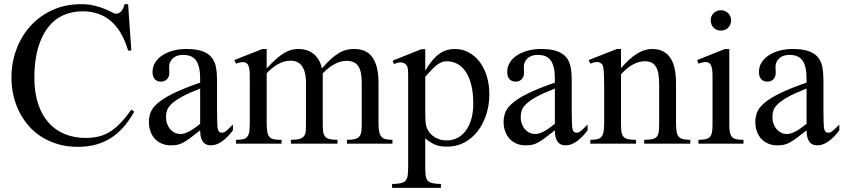

<svg xmlns="http://www.w3.org/2000/svg" viewBox="-20 -698 4099 933"><path d="M632.3 -155.3Q607.9 -111.8 579.6 -79.8Q551.3 -47.9 517.6 -26.6Q483.9 -5.4 444.3 5.1Q404.8 15.6 357.9 15.6Q307.1 15.6 263.7 3.2Q220.2 -9.3 184.3 -31.5Q148.4 -53.7 120.8 -85Q93.3 -116.2 74.2 -153.6Q55.2 -190.9 45.4 -233.6Q35.6 -276.4 35.6 -321.3Q35.6 -393.6 59.8 -458.3Q84 -522.9 128.2 -571.8Q172.4 -620.6 234.9 -649.2Q297.4 -677.7 373.5 -677.7Q411.1 -677.7 439.7 -670.4Q468.3 -663.1 489 -654.5Q509.8 -646 523.4 -638.7Q537.1 -631.3 544.4 -631.3Q557.6 -631.3 568.6 -642.8Q579.6 -654.3 585 -677.7H602.5L618.2 -452.6H602.5Q587.4 -503.4 565.4 -539.6Q543.5 -575.7 515.4 -598.6Q487.3 -621.6 453.6 -632.3Q419.9 -643.1 381.3 -643.1Q330.1 -643.1 287.1 -623.8Q244.1 -604.5 213.1 -564.5Q182.1 -524.4 164.6 -463.9Q147 -403.3 147 -320.3Q147 -249.5 164.8 -194.8Q182.6 -140.1 215.3 -103Q248 -65.9 293.7 -46.9Q339.4 -27.8 395.5 -27.8Q428.2 -27.8 456.1 -33.9Q483.9 -40 510.3 -55.4Q536.6 -70.8 562.7 -97.4Q588.9 -124 618.2 -165.5Z M1111.8 -64.5Q1056.6 8.3 1004.9 8.3Q994.1 8.3 984.6 4.9Q975.1 1.5 968 -6.8Q960.9 -15.1 956.8 -29.1Q952.6 -43 952.6 -64.5Q923.3 -41.5 904.1 -27.1Q884.8 -12.7 869.9 -4.9Q855 2.9 841.6 5.6Q828.1 8.3 810.5 8.3Q786.6 8.3 767.1 0.2Q747.6 -7.8 733.4 -22.7Q719.2 -37.6 711.4 -58.8Q703.6 -80.1 703.6 -106Q703.6 -130.9 712.6 -153.3Q721.7 -175.8 748.5 -198.5Q775.4 -221.2 824.2 -245.1Q873 -269 952.6 -296.4V-314.9Q952.6 -347.2 947.5 -369.1Q942.4 -391.1 932.1 -405Q921.9 -418.9 906.2 -425Q890.6 -431.2 869.1 -431.2Q838.4 -431.2 820.8 -415.3Q803.2 -399.4 801.8 -376.5L802.7 -347.2Q803.7 -326.2 792.2 -313.7Q780.8 -301.3 762.2 -301.3Q742.7 -301.3 731.9 -313.7Q721.2 -326.2 721.2 -348.1Q721.2 -374.5 734.6 -395.3Q748 -416 770.8 -430.4Q793.5 -444.8 823 -452.4Q852.5 -460 884.8 -460Q933.1 -460 962.6 -449.5Q992.2 -439 1008.3 -419.2Q1024.4 -399.4 1029.5 -371.1Q1034.7 -342.8 1034.7 -307.6V-155.3Q1034.7 -124 1035.6 -104Q1036.6 -84 1037.1 -77.1Q1039.6 -64 1044.4 -58.6Q1049.3 -53.2 1058.6 -53.2Q1063 -53.2 1066.9 -54.4Q1070.8 -55.7 1076.2 -59.6Q1081.5 -63.5 1089.8 -71.3Q1098.1 -79.1 1111.8 -92.8ZM952.6 -267.6Q896 -245.6 863 -227.3Q830.1 -209 813 -192.4Q795.9 -175.8 791.3 -160.4Q786.6 -145 786.6 -128.9Q786.6 -111.3 792 -96.7Q797.4 -82 806.4 -71Q815.4 -60.1 827.9 -53.7Q840.3 -47.4 854.5 -46.9Q873.5 -45.9 897.7 -58.6Q921.9 -71.3 952.6 -96.2Z M1666 0V-18.6Q1692.4 -18.6 1706.8 -22.9Q1721.2 -27.3 1728 -37.1Q1734.9 -46.9 1736.3 -62.7Q1737.8 -78.6 1737.8 -101.1V-294.4Q1737.8 -324.7 1733.4 -345.2Q1729 -365.7 1719.7 -378.4Q1710.4 -391.1 1696.5 -396.7Q1682.6 -402.3 1664.1 -402.3Q1653.3 -402.3 1640.4 -399.7Q1627.4 -397 1613 -390.1Q1598.6 -383.3 1582.5 -371.6Q1566.4 -359.9 1548.3 -341.8V-101.1Q1548.3 -77.1 1550 -61.3Q1551.8 -45.4 1558.8 -35.9Q1565.9 -26.4 1580.3 -22.5Q1594.7 -18.6 1620.1 -18.6V0H1393.6V-18.6Q1421.9 -18.6 1437 -23.4Q1452.1 -28.3 1458.7 -38.6Q1465.3 -48.8 1466.1 -64.5Q1466.8 -80.1 1466.8 -101.1V-294.4Q1466.8 -324.2 1461.4 -345Q1456.1 -365.7 1446.3 -378.7Q1436.5 -391.6 1422.4 -397.5Q1408.2 -403.3 1390.6 -403.3Q1373 -403.3 1356.7 -397.7Q1340.3 -392.1 1325.9 -383.3Q1311.5 -374.5 1298.8 -363.5Q1286.1 -352.5 1275.9 -341.8V-101.1Q1275.9 -72.8 1279.1 -56.4Q1282.2 -40 1290.3 -31.7Q1298.3 -23.4 1312.5 -21Q1326.7 -18.6 1348.1 -18.6V0H1127V-18.6Q1148.4 -18.6 1161.4 -21.7Q1174.3 -24.9 1181.6 -33.7Q1189 -42.5 1191.4 -58.6Q1193.8 -74.7 1193.8 -101.1V-272.5Q1193.8 -309.6 1193.6 -336.2Q1193.4 -362.8 1187.7 -377.7Q1182.1 -392.6 1168.2 -395.5Q1154.3 -398.4 1127 -388.7L1118.7 -406.2L1254.9 -460H1275.9V-365.7Q1303.2 -395 1324.5 -413.6Q1345.7 -432.1 1364 -442.4Q1382.3 -452.6 1398.4 -456.3Q1414.6 -460 1431.2 -460Q1451.2 -460 1469.2 -454.3Q1487.3 -448.7 1502.2 -437.3Q1517.1 -425.8 1528.1 -408Q1539.1 -390.1 1544.4 -365.7Q1569.3 -394.5 1589.8 -412.6Q1610.4 -430.7 1628.9 -441.4Q1647.5 -452.1 1665 -456.1Q1682.6 -460 1701.2 -460Q1728.5 -460 1750.2 -451.2Q1772 -442.4 1787.4 -422.6Q1802.7 -402.8 1811 -371.3Q1819.3 -339.8 1819.3 -294.4V-101.1Q1819.3 -75.7 1822.3 -59.6Q1825.2 -43.5 1833 -34.2Q1840.8 -24.9 1853.8 -21.7Q1866.7 -18.6 1887.2 -18.6V0Z M2357.9 -240.7Q2357.9 -188 2343 -141.6Q2328.1 -95.2 2301 -60.3Q2273.9 -25.4 2236.3 -5.4Q2198.7 14.6 2152.8 14.6Q2142.1 14.6 2129.9 13.7Q2117.7 12.7 2104.5 8.5Q2091.3 4.4 2076.7 -3.7Q2062 -11.7 2046.4 -25.9V109.4Q2046.4 135.7 2048.1 152.3Q2049.8 168.9 2057.4 178.5Q2064.9 188 2080.3 191.7Q2095.7 195.3 2122.6 196.3V214.8H1885.3V196.3Q1912.6 195.3 1928.2 191.9Q1943.8 188.5 1951.7 179Q1959.5 169.4 1961.4 152.3Q1963.4 135.3 1963.4 107.4V-315.9Q1963.4 -334.5 1963.1 -346.4Q1962.9 -358.4 1961.4 -366.5Q1960 -374.5 1956.5 -379.4Q1953.1 -384.3 1947.3 -388.7Q1939.5 -394 1927.5 -394.8Q1915.5 -395.5 1894 -386.7L1888.2 -403.3L2027.8 -459H2046.4V-354.5Q2063.5 -383.8 2080.6 -404.1Q2097.7 -424.3 2115.2 -436.8Q2132.8 -449.2 2151.4 -454.6Q2169.9 -460 2190.4 -460Q2227.5 -460 2258.3 -443.1Q2289.1 -426.3 2311.3 -396.7Q2333.5 -367.2 2345.7 -327.1Q2357.9 -287.1 2357.9 -240.7ZM2279.8 -194.3Q2279.8 -248.5 2269.5 -287.6Q2259.3 -326.7 2241.7 -351.6Q2224.1 -376.5 2200.7 -388.4Q2177.2 -400.4 2150.9 -400.4Q2136.2 -400.4 2123.8 -394.8Q2111.3 -389.2 2099.1 -379.2Q2086.9 -369.1 2074.2 -355.5Q2061.5 -341.8 2046.4 -325.2V-157.7Q2046.4 -105.5 2050.8 -86.4Q2054.2 -73.7 2062 -61Q2069.8 -48.3 2082.5 -38.3Q2095.2 -28.3 2112.3 -22Q2129.4 -15.6 2150.9 -15.6Q2179.7 -15.6 2203.4 -28.1Q2227.1 -40.5 2243.9 -63.5Q2260.7 -86.4 2270.3 -119.6Q2279.8 -152.8 2279.8 -194.3Z M2835.4 -64.5Q2780.3 8.3 2728.5 8.3Q2717.8 8.3 2708.3 4.9Q2698.7 1.5 2691.7 -6.8Q2684.6 -15.1 2680.4 -29.1Q2676.3 -43 2676.3 -64.5Q2647 -41.5 2627.7 -27.1Q2608.4 -12.7 2593.5 -4.9Q2578.6 2.9 2565.2 5.6Q2551.8 8.3 2534.2 8.3Q2510.3 8.3 2490.7 0.2Q2471.2 -7.8 2457 -22.7Q2442.9 -37.6 2435.1 -58.8Q2427.2 -80.1 2427.2 -106Q2427.2 -130.9 2436.3 -153.3Q2445.3 -175.8 2472.2 -198.5Q2499 -221.2 2547.9 -245.1Q2596.7 -269 2676.3 -296.4V-314.9Q2676.3 -347.2 2671.1 -369.1Q2666 -391.1 2655.8 -405Q2645.5 -418.9 2629.9 -425Q2614.3 -431.2 2592.8 -431.2Q2562 -431.2 2544.4 -415.3Q2526.9 -399.4 2525.4 -376.5L2526.4 -347.2Q2527.3 -326.2 2515.9 -313.7Q2504.4 -301.3 2485.8 -301.3Q2466.3 -301.3 2455.6 -313.7Q2444.8 -326.2 2444.8 -348.1Q2444.8 -374.5 2458.3 -395.3Q2471.7 -416 2494.4 -430.4Q2517.1 -444.8 2546.6 -452.4Q2576.2 -460 2608.4 -460Q2656.7 -460 2686.3 -449.5Q2715.8 -439 2731.9 -419.2Q2748 -399.4 2753.2 -371.1Q2758.3 -342.8 2758.3 -307.6V-155.3Q2758.3 -124 2759.3 -104Q2760.3 -84 2760.7 -77.1Q2763.2 -64 2768.1 -58.6Q2772.9 -53.2 2782.2 -53.2Q2786.6 -53.2 2790.5 -54.4Q2794.4 -55.7 2799.8 -59.6Q2805.2 -63.5 2813.5 -71.3Q2821.8 -79.1 2835.4 -92.8ZM2676.3 -267.6Q2619.6 -245.6 2586.7 -227.3Q2553.7 -209 2536.6 -192.4Q2519.5 -175.8 2514.9 -160.4Q2510.3 -145 2510.3 -128.9Q2510.3 -111.3 2515.6 -96.7Q2521 -82 2530 -71Q2539.1 -60.1 2551.5 -53.7Q2564 -47.4 2578.1 -46.9Q2597.2 -45.9 2621.3 -58.6Q2645.5 -71.3 2676.3 -96.2Z M3110.4 0V-18.6Q3135.3 -18.6 3149.7 -21.7Q3164.1 -24.9 3171.6 -33.9Q3179.2 -43 3181.2 -59.1Q3183.1 -75.2 3183.1 -101.1V-283.7Q3183.1 -314 3179.7 -336.2Q3176.3 -358.4 3168 -372.6Q3159.7 -386.7 3146.5 -393.6Q3133.3 -400.4 3113.3 -400.4Q3085 -400.4 3055.9 -384.8Q3026.9 -369.1 2997.6 -336.9V-101.1Q2997.6 -74.7 2999.8 -58.6Q3002 -42.5 3009.8 -33.7Q3017.6 -24.9 3032 -21.7Q3046.4 -18.6 3070.8 -18.6V0H2848.6V-18.6Q2869.6 -18.6 2882.8 -21.7Q2896 -24.9 2903.3 -34.2Q2910.6 -43.5 2913.3 -59.6Q2916 -75.7 2916 -101.1V-267.6Q2916 -307.6 2915 -330.6Q2914.1 -353.5 2912.4 -365.7Q2910.6 -377.9 2908 -382.3Q2905.3 -386.7 2901.4 -389.6Q2885.3 -403.8 2848.6 -388.7L2840.8 -406.2L2977.5 -460H2997.6V-366.7Q3077.1 -460 3147.9 -460Q3180.7 -460 3203.1 -448Q3225.6 -436 3239.3 -414.1Q3252.9 -392.1 3259 -361.3Q3265.1 -330.6 3265.1 -293V-101.1Q3265.1 -76.2 3267.6 -60.1Q3270 -43.9 3277.3 -34.9Q3284.7 -25.9 3298.3 -22.2Q3312 -18.6 3334.5 -18.6V0Z M3532.7 -599.6Q3532.7 -578.6 3518.8 -564Q3504.9 -549.3 3483.4 -549.3Q3461.9 -549.3 3447.8 -563.5Q3433.6 -577.6 3433.6 -599.6Q3433.6 -610.4 3437.5 -619.4Q3441.4 -628.4 3448.2 -634.8Q3455.1 -641.1 3464.1 -644.8Q3473.1 -648.4 3483.4 -648.4Q3493.7 -648.4 3502.7 -644.5Q3511.7 -640.6 3518.3 -634Q3524.9 -627.4 3528.8 -618.7Q3532.7 -609.9 3532.7 -599.6ZM3374 0V-18.6Q3395 -18.6 3408.4 -21.5Q3421.9 -24.4 3429.4 -32.5Q3437 -40.5 3439.7 -54.9Q3442.4 -69.3 3442.4 -91.8V-331.1Q3442.4 -363.3 3435.3 -379.9Q3428.2 -396.5 3408.7 -396.5Q3401.9 -396.5 3393.6 -394.5Q3385.3 -392.6 3374 -388.7L3367.7 -406.2L3502.9 -460H3523.9V-91.8Q3523.9 -69.3 3526.9 -54.9Q3529.8 -40.5 3537.4 -32.5Q3544.9 -24.4 3558.3 -21.5Q3571.8 -18.6 3592.8 -18.6V0Z M4058.6 -64.5Q4003.4 8.3 3951.7 8.3Q3940.9 8.3 3931.4 4.9Q3921.9 1.5 3914.8 -6.8Q3907.7 -15.1 3903.6 -29.1Q3899.4 -43 3899.4 -64.5Q3870.1 -41.5 3850.8 -27.1Q3831.5 -12.7 3816.7 -4.9Q3801.8 2.9 3788.3 5.6Q3774.9 8.3 3757.3 8.3Q3733.4 8.3 3713.9 0.2Q3694.3 -7.8 3680.2 -22.7Q3666 -37.6 3658.2 -58.8Q3650.4 -80.1 3650.4 -106Q3650.4 -130.9 3659.4 -153.3Q3668.5 -175.8 3695.3 -198.5Q3722.2 -221.2 3771 -245.1Q3819.8 -269 3899.4 -296.4V-314.9Q3899.4 -347.2 3894.3 -369.1Q3889.2 -391.1 3878.9 -405Q3868.7 -418.9 3853 -425Q3837.4 -431.2 3815.9 -431.2Q3785.2 -431.2 3767.6 -415.3Q3750 -399.4 3748.5 -376.5L3749.5 -347.2Q3750.5 -326.2 3739 -313.7Q3727.5 -301.3 3709 -301.3Q3689.5 -301.3 3678.7 -313.7Q3668 -326.2 3668 -348.1Q3668 -374.5 3681.4 -395.3Q3694.8 -416 3717.5 -430.4Q3740.2 -444.8 3769.8 -452.4Q3799.3 -460 3831.5 -460Q3879.9 -460 3909.4 -449.5Q3939 -439 3955.1 -419.2Q3971.2 -399.4 3976.3 -371.1Q3981.4 -342.8 3981.4 -307.6V-155.3Q3981.4 -124 3982.4 -104Q3983.4 -84 3983.9 -77.1Q3986.3 -64 3991.2 -58.6Q3996.1 -53.2 4005.4 -53.2Q4009.8 -53.2 4013.7 -54.4Q4017.6 -55.7 4022.9 -59.6Q4028.3 -63.5 4036.6 -71.3Q4044.9 -79.1 4058.6 -92.8ZM3899.4 -267.6Q3842.8 -245.6 3809.8 -227.3Q3776.9 -209 3759.8 -192.4Q3742.7 -175.8 3738 -160.4Q3733.4 -145 3733.4 -128.9Q3733.4 -111.3 3738.8 -96.7Q3744.1 -82 3753.2 -71Q3762.2 -60.1 3774.7 -53.7Q3787.1 -47.4 3801.3 -46.9Q3820.3 -45.9 3844.5 -58.6Q3868.7 -71.3 3899.4 -96.2Z"/></svg>

Font: Campania
Style: Regular
Weight: 400
Version: Version 2.009